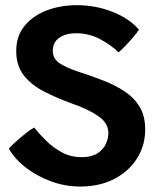

<svg xmlns="http://www.w3.org/2000/svg" viewBox="-20 -694 616 722"><path d="M281 7.5Q227 7.5 174.8 -11Q122.5 -29.5 80 -61.5Q37.5 -93.5 13.5 -134.5Q17.5 -141 35.8 -157.8Q54 -174.5 74.8 -191Q95.5 -207.5 108.5 -214.5Q127.5 -190.5 153.5 -164.8Q179.5 -139 212.8 -121Q246 -103 287 -103Q323.5 -103 345.5 -116.8Q367.5 -130.5 377.5 -151.5Q387.5 -172.5 387.5 -194Q387.5 -230.5 350.8 -256.5Q314 -282.5 251 -304.5Q191.5 -326 144 -350.8Q96.5 -375.5 68.8 -411.5Q41 -447.5 41 -502Q41 -559 72.8 -597.2Q104.5 -635.5 156.2 -655Q208 -674.5 268.5 -674.5Q340.5 -674.5 403.8 -649.2Q467 -624 502.5 -582.5Q496.5 -572.5 482.5 -556Q468.5 -539.5 452.8 -523Q437 -506.5 426 -497Q399.5 -523.5 357.5 -546.2Q315.5 -569 265.5 -569Q227.5 -569 203 -552Q178.5 -535 178.5 -503.5Q178.5 -472 205.8 -455Q233 -438 270 -426Q321 -409.5 367 -391.8Q413 -374 448.8 -350.2Q484.5 -326.5 505.2 -292Q526 -257.5 526 -207Q526 -147 495.2 -98.2Q464.5 -49.5 409.5 -21Q354.5 7.5 281 7.5Z"/></svg>

Font: Grandstander SemiBold
Style: Regular
Weight: 600
Designer: Tyler Finck
Foundry: Etcetera Type Co
Version: Version 1.200; ttfautohint (v1.8.3)